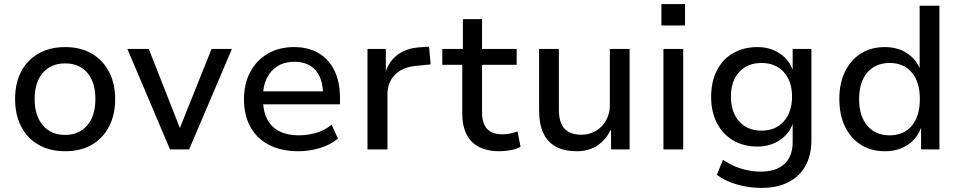

<svg xmlns="http://www.w3.org/2000/svg" viewBox="-20 -733 4712 942"><path d="M300 9Q225 9 169.5 -22.5Q114 -54 84 -112Q54 -170 54 -247Q54 -325 84 -382Q114 -439 169.5 -470.5Q225 -502 299 -502Q375 -502 429.5 -470.5Q484 -439 514.5 -381.5Q545 -324 545 -247Q545 -170 515 -112Q485 -54 430 -22.5Q375 9 300 9ZM299 -71Q368 -71 408 -118Q448 -165 448 -247Q448 -330 408.5 -376Q369 -422 299 -422Q231 -422 190.5 -376Q150 -330 150 -247Q150 -165 190.5 -118Q231 -71 299 -71Z M814 0 605 -493H710L868 -91H857L1018 -493H1118L908 0Z M1445 9Q1361 9 1301 -21.5Q1241 -52 1209 -109.5Q1177 -167 1177 -246Q1177 -321 1207 -378.5Q1237 -436 1292.5 -469Q1348 -502 1423 -502Q1494 -502 1544.5 -471.5Q1595 -441 1621.5 -385.5Q1648 -330 1648 -253V-221H1251V-285H1583L1565 -268Q1565 -346 1528.5 -388Q1492 -430 1424 -430Q1377 -430 1342.5 -409Q1308 -388 1289 -349.5Q1270 -311 1270 -258V-248Q1270 -189 1290.5 -149Q1311 -109 1350.5 -89Q1390 -69 1446 -69Q1487 -69 1529 -80.5Q1571 -92 1607 -121L1638 -53Q1601 -22 1548.5 -6.5Q1496 9 1445 9Z M1783 0V-493H1873V-377H1871Q1888 -433 1931.5 -465Q1975 -497 2041 -501L2085 -504L2093 -417L2022 -410Q1955 -404 1918 -366.5Q1881 -329 1881 -270V0Z M2432 9Q2340 9 2294 -38.5Q2248 -86 2248 -175V-415H2150V-493H2251V-639H2345V-493H2515V-415H2345V-183Q2345 -128 2369.5 -101Q2394 -74 2446 -74Q2465 -74 2483.5 -78Q2502 -82 2519 -88L2534 -13Q2515 -2 2487 3.5Q2459 9 2432 9Z M2810 9Q2749 9 2708 -13Q2667 -35 2646 -79.5Q2625 -124 2625 -190V-493H2722V-193Q2722 -155 2733 -128Q2744 -101 2768.5 -86.5Q2793 -72 2832 -72Q2872 -72 2904 -91Q2936 -110 2954 -143Q2972 -176 2972 -216V-493H3069V0H2978V-108H2982Q2958 -52 2914.5 -21.5Q2871 9 2810 9Z M3225 -608V-713H3341V-608ZM3235 0V-493H3332V0Z M3716 189Q3655 189 3597 172.5Q3539 156 3497 125L3527 51Q3555 70 3585.5 83Q3616 96 3648.5 102.5Q3681 109 3712 109Q3788 109 3828.5 71.5Q3869 34 3869 -36V-128H3870Q3853 -77 3806 -45.5Q3759 -14 3697 -14Q3628 -14 3576.5 -44.5Q3525 -75 3497 -130Q3469 -185 3469 -258Q3469 -332 3497 -387Q3525 -442 3576.5 -472Q3628 -502 3697 -502Q3759 -502 3806 -470.5Q3853 -439 3871 -385H3869V-493H3961V-46Q3961 28 3932 80.5Q3903 133 3848 161Q3793 189 3716 189ZM3716 -92Q3785 -92 3825.5 -137.5Q3866 -183 3866 -259Q3866 -335 3825.5 -379.5Q3785 -424 3716 -424Q3647 -424 3606.5 -379.5Q3566 -335 3566 -259Q3566 -183 3606.5 -137.5Q3647 -92 3716 -92Z M4322 9Q4254 9 4203.5 -23Q4153 -55 4125.5 -112.5Q4098 -170 4098 -247Q4098 -324 4125.5 -381Q4153 -438 4203 -470Q4253 -502 4321 -502Q4384 -502 4430 -472Q4476 -442 4495 -391H4492V-705H4589V0H4499V-109H4500Q4480 -53 4433 -22Q4386 9 4322 9ZM4344 -69Q4414 -69 4453.5 -116Q4493 -163 4493 -247Q4493 -331 4453.5 -377.5Q4414 -424 4345 -424Q4276 -424 4235.5 -377.5Q4195 -331 4195 -247Q4195 -163 4235.5 -116Q4276 -69 4344 -69Z"/></svg>

Font: Nunito Sans 12pt ExtraLight 9pt Medium
Style: Regular
Weight: 500
Version: Version 3.101;gftools[0.9.27]